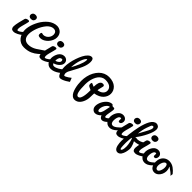

<svg xmlns="http://www.w3.org/2000/svg" viewBox="336 -2717 4790 4790"><g transform="rotate(45 2731.0 -322.0)"><path d="M359.4 -203.1V-104Q317.9 -66.4 253.7 -33.2Q189.5 0 137.7 0Q89.4 0 68.1 -25.4Q46.9 -50.8 46.9 -98.1Q46.9 -127 54.7 -171.9Q62.5 -216.8 70.8 -251.7Q79.1 -286.6 93.8 -343.5Q108.4 -400.4 113.3 -421.4Q119.6 -444.3 147.5 -456.5Q175.3 -468.8 202.1 -468.8Q221.7 -468.8 229.5 -461.7Q237.3 -454.6 237.3 -440.9Q237.3 -424.3 220.9 -367.9Q204.6 -311.5 188.2 -246.1Q171.9 -180.7 171.9 -141.6Q171.9 -117.7 177.2 -105.7Q182.6 -93.8 196.8 -93.8Q212.9 -93.8 237.1 -107.2Q261.2 -120.6 278.1 -134Q294.9 -147.5 323.7 -172.4Q352.5 -197.3 359.4 -203.1ZM141.1 -606Q141.1 -618.2 146.2 -631.3Q151.4 -644.5 161.6 -657.7Q171.9 -670.9 191.7 -679.2Q211.4 -687.5 236.8 -687.5Q273.4 -687.5 296.6 -670.7Q319.8 -653.8 319.8 -619.1Q319.8 -583 295.9 -557.4Q272 -531.7 225.1 -531.7Q183.6 -531.7 162.4 -551.5Q141.1 -571.3 141.1 -606Z M1124.5 -270V-165Q1099.6 -154.3 1072 -133.5Q1044.4 -112.8 1019 -89.6Q993.7 -66.4 963.6 -40.3Q933.6 -14.2 897.2 9.3Q860.8 32.7 818.4 52Q775.9 71.3 719 82.5Q662.1 93.8 596.7 93.8Q532.7 93.8 478 67.1Q423.3 40.5 386.7 -4.6Q350.1 -49.8 329.6 -109.6Q309.1 -169.4 309.1 -235.4Q309.1 -286.6 321.5 -346.4Q334 -406.2 358.2 -467.5Q382.3 -528.8 415.3 -588.1Q448.2 -647.5 491.9 -699.2Q535.6 -751 584.5 -790.3Q633.3 -829.6 691.9 -852.3Q750.5 -875 810.5 -875Q847.2 -875 882.1 -862.1Q917 -849.1 946.5 -824.5Q976.1 -799.8 994.1 -758.5Q1012.2 -717.3 1012.2 -665.5Q1012.2 -612.3 987.1 -556.6Q961.9 -501 922.4 -457.8Q882.8 -414.6 831.5 -387Q780.3 -359.4 731.4 -359.4Q643.1 -359.4 643.1 -405.8Q643.1 -408.2 642.8 -415Q642.6 -421.9 642.6 -426.3Q642.6 -479.5 671.4 -479.5Q677.2 -479.5 691.4 -474.1Q705.6 -468.8 723.6 -468.8Q766.1 -468.8 806.9 -491.9Q847.7 -515.1 875.2 -559.1Q902.8 -603 902.8 -656.2Q902.8 -704.1 876.2 -734.9Q849.6 -765.6 793.5 -765.6Q748 -765.6 702.9 -739Q657.7 -712.4 620.8 -668.7Q584 -625 551.5 -568.6Q519 -512.2 497.1 -452.9Q475.1 -393.6 462.4 -335.4Q449.7 -277.3 449.7 -230.5Q449.7 -131.8 496.6 -81.5Q543.5 -31.2 628.4 -31.2Q686.5 -31.2 741.5 -49.3Q796.4 -67.4 843.3 -96.7Q890.1 -126 932.6 -157Q975.1 -188 1026.6 -220.2Q1078.1 -252.4 1124.5 -270Z M1324.7 -203.1V-104Q1283.2 -66.4 1219 -33.2Q1154.8 0 1103 0Q1054.7 0 1033.4 -25.4Q1012.2 -50.8 1012.2 -98.1Q1012.2 -127 1020 -171.9Q1027.8 -216.8 1036.1 -251.7Q1044.4 -286.6 1059.1 -343.5Q1073.7 -400.4 1078.6 -421.4Q1085 -444.3 1112.8 -456.5Q1140.6 -468.8 1167.5 -468.8Q1187 -468.8 1194.8 -461.7Q1202.6 -454.6 1202.6 -440.9Q1202.6 -424.3 1186.3 -367.9Q1169.9 -311.5 1153.6 -246.1Q1137.2 -180.7 1137.2 -141.6Q1137.2 -117.7 1142.6 -105.7Q1147.9 -93.8 1162.1 -93.8Q1178.2 -93.8 1202.4 -107.2Q1226.6 -120.6 1243.4 -134Q1260.3 -147.5 1289.1 -172.4Q1317.9 -197.3 1324.7 -203.1ZM1106.4 -606Q1106.4 -618.2 1111.6 -631.3Q1116.7 -644.5 1127 -657.7Q1137.2 -670.9 1157 -679.2Q1176.8 -687.5 1202.1 -687.5Q1238.8 -687.5 1262 -670.7Q1285.2 -653.8 1285.2 -619.1Q1285.2 -583 1261.2 -557.4Q1237.3 -531.7 1190.4 -531.7Q1148.9 -531.7 1127.7 -551.5Q1106.4 -571.3 1106.4 -606Z M1455.1 0Q1396 0 1353.5 -28.8Q1311 -57.6 1291.3 -102.8Q1271.5 -147.9 1271.5 -203.6Q1271.5 -246.6 1284.2 -291.7Q1296.9 -336.9 1320.6 -377Q1344.2 -417 1383.5 -442.6Q1422.9 -468.3 1470.7 -468.3Q1526.4 -468.3 1562.7 -434.6Q1599.1 -400.9 1599.1 -346.2Q1599.1 -285.2 1542.7 -228.3Q1486.3 -171.4 1401.4 -147.9Q1416 -122.1 1429.7 -112.8Q1443.4 -103.5 1462.9 -103.5Q1516.1 -103.5 1581.5 -140.6Q1647 -177.7 1692.4 -222.2L1755.4 -156.7Q1713.4 -113.3 1664.1 -78.1Q1551.8 0 1455.1 0ZM1390.1 -229.5Q1413.1 -229.5 1441.2 -244.6Q1469.2 -259.8 1489.3 -282.5Q1509.3 -305.2 1509.3 -324.7Q1509.3 -346.7 1501.2 -360.8Q1493.2 -375 1481.4 -375Q1457.5 -375 1439.9 -363.8Q1422.4 -352.5 1413.1 -336.7Q1403.8 -320.8 1398.4 -299.1Q1393.1 -277.3 1391.6 -261.7Q1390.1 -246.1 1390.1 -229.5Z M1783.2 0Q1749 0 1720.2 -39.6Q1691.4 -79.1 1675 -144.3Q1658.7 -209.5 1658.7 -284.2Q1658.7 -353.5 1674.6 -440.7Q1690.4 -527.8 1720 -614.5Q1749.5 -701.2 1786.9 -773.9Q1824.2 -846.7 1871.8 -892.1Q1919.4 -937.5 1966.8 -937.5Q2037.1 -937.5 2037.1 -827.1Q2037.1 -774.9 2023.2 -717Q2009.3 -659.2 1981.4 -596.7Q1953.6 -534.2 1929.2 -486.3Q1904.8 -438.5 1866 -367.9Q1827.1 -297.4 1809.1 -261.7Q1796.4 -235.4 1790 -192.9V-186Q1790 -162.1 1799.1 -140.6Q1808.1 -119.1 1815.9 -119.1Q1847.7 -119.1 1917.5 -166Q1950.2 -187.5 1981.9 -213.4L2022 -110.8Q1979.5 -80.1 1936 -55.2Q1836.4 0 1783.2 0ZM1783.7 -390.6Q1839.4 -489.3 1883.5 -594Q1927.7 -698.7 1935.5 -778.3Q1935.5 -812.5 1930.2 -812.5Q1909.2 -812.5 1883.3 -772.5Q1857.4 -732.4 1835.4 -672.4Q1813.5 -612.3 1798.6 -535.2Q1783.7 -458 1783.7 -390.6Z M2626.5 -890.1Q2705.6 -890.1 2769.5 -868.2Q2833.5 -846.2 2873.5 -808.8Q2913.6 -771.5 2934.6 -724.4Q2955.6 -677.2 2955.6 -625Q2955.6 -576.2 2936.8 -530Q2918 -483.9 2881.6 -444.1Q2845.2 -404.3 2786.4 -375.2Q2727.5 -346.2 2653.3 -335Q2651.4 -283.7 2650.9 -269.5Q2648.4 -212.4 2648.4 -191.9Q2647.5 -149.9 2637.5 -106.4Q2627.4 -63 2607.9 -21.2Q2588.4 20.5 2561.8 52.7Q2535.2 85 2497.1 104.7Q2459 124.5 2415.5 124.5Q2369.6 124.5 2332 94.7Q2294.4 64.9 2271 18.1Q2247.6 -28.8 2231.7 -89.8Q2215.8 -150.9 2209.2 -209.7Q2202.6 -268.6 2202.6 -325.7Q2202.6 -417.5 2222.7 -502.7Q2242.7 -587.9 2280.5 -658Q2318.4 -728 2369.6 -780.3Q2420.9 -832.5 2487.1 -861.3Q2553.2 -890.1 2626.5 -890.1ZM2333.5 -338.4Q2333.5 -158.7 2356 -76.2Q2379.4 10.3 2426.3 10.3Q2446.8 10.3 2463.4 -2.9Q2480 -16.1 2490.7 -36.6Q2501.5 -57.1 2509.5 -86.7Q2517.6 -116.2 2521.7 -143.8Q2525.9 -171.4 2528.6 -204.8Q2531.2 -238.3 2531.7 -260.3Q2532.2 -282.2 2532.2 -306.2V-329.1Q2478.5 -350.6 2453.6 -366.2Q2428.7 -381.8 2422.1 -395.5Q2415.5 -409.2 2415.5 -433.6Q2415.5 -448.2 2416.5 -457Q2417.5 -465.8 2422.4 -473.4Q2427.2 -481 2436.5 -481Q2442.4 -481 2456.1 -473.6Q2481.9 -459.5 2507.8 -450.2Q2519.5 -446.3 2527.3 -444.3Q2527.3 -623.5 2604.5 -655.8Q2619.6 -662.1 2638.2 -662.1Q2659.7 -662.1 2675.3 -652.8Q2690.9 -643.6 2690.9 -621.6Q2690.9 -619.1 2690.7 -616.9Q2690.4 -614.7 2690.4 -613.8L2660.6 -488.3L2656.2 -449.7Q2747.1 -463.9 2793.9 -509.3Q2840.8 -554.7 2840.8 -613.8Q2840.8 -636.7 2834.5 -658.4Q2828.1 -680.2 2811.8 -701.9Q2795.4 -723.6 2770.8 -739.5Q2746.1 -755.4 2706.1 -765.4Q2666 -775.4 2615.2 -775.4Q2558.1 -775.4 2510.5 -748.5Q2462.9 -721.7 2430.7 -678Q2398.4 -634.3 2376 -576.7Q2353.5 -519 2343.5 -459Q2333.5 -398.9 2333.5 -338.4Z M3412.1 -228 3435.5 -119.6Q3422.4 -101.6 3405 -82.5Q3387.7 -63.5 3364 -43.5Q3340.3 -23.4 3312.5 -10.5Q3284.7 2.4 3259.3 2.4Q3228 2.4 3206.3 -17.6Q3184.6 -37.6 3168.5 -78.6Q3142.1 -47.9 3099.4 -23.4Q3056.6 1 3016.1 1Q2966.3 1 2929.9 -37.1Q2893.6 -75.2 2893.6 -137.2Q2893.6 -173.3 2903.8 -212.4Q2914.1 -251.5 2931.9 -287.8Q2949.7 -324.2 2974.9 -357.2Q3000 -390.1 3028.6 -414.6Q3057.1 -439 3090.6 -453.4Q3124 -467.8 3156.7 -467.8Q3169.9 -467.8 3177.7 -460.9Q3185.5 -454.1 3191.2 -445.6Q3196.8 -437 3202.6 -434.6Q3211.4 -430.7 3227.1 -430.7Q3230.5 -430.7 3237.8 -430.9Q3245.1 -431.2 3249 -431.2Q3266.1 -431.2 3275.1 -422.1Q3284.2 -413.1 3284.2 -385.7Q3284.2 -355.5 3268.6 -275.1Q3252.9 -194.8 3252.9 -158.2Q3252.9 -133.3 3257.6 -121.3Q3262.2 -109.4 3274.9 -109.4Q3309.6 -109.4 3363.8 -168.5Q3387.2 -193.8 3412.1 -228ZM3018.6 -158.2Q3018.6 -93.8 3056.6 -93.8Q3073.7 -93.8 3089.1 -109.1Q3104.5 -124.5 3114.7 -147.2Q3125 -169.9 3131.6 -191.9Q3138.2 -213.9 3140.6 -231.4L3170.4 -375Q3132.3 -375 3096.2 -338.6Q3060.1 -302.2 3039.3 -252Q3018.6 -201.7 3018.6 -158.2Z M3528.8 0Q3471.7 0 3429.4 -28.6Q3387.2 -57.1 3366.9 -102.3Q3346.7 -147.5 3346.7 -201.7Q3346.7 -236.3 3354.7 -272.9Q3362.8 -309.6 3379.9 -344.5Q3397 -379.4 3420.2 -407.2Q3443.4 -435.1 3476.3 -451.9Q3509.3 -468.8 3546.9 -468.8Q3602.5 -468.8 3638.7 -436.8Q3674.8 -404.8 3674.8 -356Q3674.8 -320.3 3656.7 -293Q3638.7 -265.6 3609.4 -265.6Q3587.9 -265.6 3580.1 -276.9Q3572.3 -288.1 3572.3 -311.5Q3572.3 -317.4 3573 -330.1Q3573.7 -342.8 3573.7 -347.7Q3573.7 -375 3560.5 -375Q3541.5 -375 3526.4 -365.7Q3511.2 -356.4 3502 -340.3Q3492.7 -324.2 3486.3 -306.2Q3480 -288.1 3477.1 -267.3Q3474.1 -246.6 3472.9 -231.4Q3471.7 -216.3 3471.7 -202.1Q3471.7 -182.6 3475.1 -165.3Q3478.5 -147.9 3486.6 -130.9Q3494.6 -113.8 3510.7 -103.8Q3526.9 -93.8 3549.8 -93.8Q3592.8 -93.8 3653.3 -140.6Q3713.9 -187.5 3757.3 -242.7L3791 -186Q3753.9 -133.3 3711.9 -92.8Q3617.2 0 3528.8 0Z M4034.2 -203.1V-104Q3992.7 -66.4 3928.5 -33.2Q3864.3 0 3812.5 0Q3764.2 0 3742.9 -25.4Q3721.7 -50.8 3721.7 -98.1Q3721.7 -127 3729.5 -171.9Q3737.3 -216.8 3745.6 -251.7Q3753.9 -286.6 3768.6 -343.5Q3783.2 -400.4 3788.1 -421.4Q3794.4 -444.3 3822.3 -456.5Q3850.1 -468.8 3877 -468.8Q3896.5 -468.8 3904.3 -461.7Q3912.1 -454.6 3912.1 -440.9Q3912.1 -424.3 3895.8 -367.9Q3879.4 -311.5 3863 -246.1Q3846.7 -180.7 3846.7 -141.6Q3846.7 -117.7 3852.1 -105.7Q3857.4 -93.8 3871.6 -93.8Q3887.7 -93.8 3911.9 -107.2Q3936 -120.6 3952.9 -134Q3969.7 -147.5 3998.5 -172.4Q4027.3 -197.3 4034.2 -203.1ZM3815.9 -606Q3815.9 -618.2 3821 -631.3Q3826.2 -644.5 3836.4 -657.7Q3846.7 -670.9 3866.5 -679.2Q3886.2 -687.5 3911.6 -687.5Q3948.2 -687.5 3971.4 -670.7Q3994.6 -653.8 3994.6 -619.1Q3994.6 -583 3970.7 -557.4Q3946.8 -531.7 3899.9 -531.7Q3858.4 -531.7 3837.2 -551.5Q3815.9 -571.3 3815.9 -606Z M3970.2 18.6Q3970.2 11.7 3971.7 -17.8Q3973.1 -47.4 3977.8 -104.7Q3982.4 -162.1 3989.7 -228.8Q3997.1 -295.4 4010 -373.8Q4022.9 -452.1 4039.3 -526.4Q4055.7 -600.6 4080.1 -670.2Q4104.5 -739.7 4133.5 -791.7Q4162.6 -843.8 4202.4 -875Q4242.2 -906.2 4287.1 -906.2Q4305.2 -906.2 4322.3 -900.1Q4339.4 -894 4355.2 -881.6Q4371.1 -869.1 4380.9 -846.2Q4390.6 -823.2 4390.6 -793Q4390.6 -709 4319.3 -561.3Q4248 -413.6 4154.3 -294.4L4153.3 -286.6Q4169.4 -294.4 4178.2 -294.4Q4187 -294.4 4195.6 -290.5Q4204.1 -286.6 4210.4 -286.6Q4293 -286.6 4358.4 -323.7Q4387.2 -339.4 4410.2 -361.3L4399.4 -242.7Q4345.7 -213.4 4267.1 -200.7Q4230.5 -195.3 4198.2 -193.8Q4216.3 -160.6 4230 -127Q4262.2 -47.9 4262.2 14.2Q4262.2 21.5 4260.7 37.1Q4259.3 52.7 4254.9 79.6Q4250.5 106.4 4243.4 134.3Q4236.3 162.1 4223.6 191.4Q4210.9 220.7 4194.6 243.4Q4178.2 266.1 4153.6 280.5Q4128.9 294.9 4099.6 294.9Q4068.8 294.9 4045.2 277.3Q4021.5 259.8 4007.6 232.4Q3993.7 205.1 3985.1 167Q3976.6 128.9 3973.4 93.3Q3970.2 57.6 3970.2 18.6ZM4100.6 -215.8Q4094.7 -215.8 4087.6 -140.6Q4080.6 -65.4 4080.6 -28.8Q4080.6 26.4 4082.3 66.7Q4084 106.9 4086.7 129.4Q4089.4 151.9 4093.5 164.8Q4097.7 177.7 4101.3 181.4Q4105 185.1 4109.9 185.1Q4160.2 185.1 4160.2 27.8Q4160.2 -28.8 4138.9 -122.3Q4117.7 -215.8 4100.6 -215.8ZM4219.2 -748.5Q4201.2 -703.6 4187 -661.4Q4172.9 -619.1 4165 -590.8Q4157.2 -562.5 4150.6 -528.8Q4144 -495.1 4141.8 -480.2Q4139.6 -465.3 4136.2 -435.3Q4132.8 -405.3 4131.8 -398.4Q4149.9 -432.6 4179.2 -485.8Q4208.5 -539.1 4226.8 -573Q4245.1 -606.9 4264.2 -644.5Q4283.2 -682.1 4292.5 -707.3Q4301.8 -732.4 4301.8 -746.6Q4301.8 -796.4 4274.4 -796.4Q4252.9 -796.4 4241 -785.2Q4229 -773.9 4219.2 -748.5Z M4649.4 -203.1V-104Q4607.9 -66.4 4543.7 -33.2Q4479.5 0 4427.7 0Q4379.4 0 4358.2 -25.4Q4336.9 -50.8 4336.9 -98.1Q4336.9 -127 4344.7 -171.9Q4352.5 -216.8 4360.8 -251.7Q4369.1 -286.6 4383.8 -343.5Q4398.4 -400.4 4403.3 -421.4Q4409.7 -444.3 4437.5 -456.5Q4465.3 -468.8 4492.2 -468.8Q4511.7 -468.8 4519.5 -461.7Q4527.3 -454.6 4527.3 -440.9Q4527.3 -424.3 4511 -367.9Q4494.6 -311.5 4478.3 -246.1Q4461.9 -180.7 4461.9 -141.6Q4461.9 -117.7 4467.3 -105.7Q4472.7 -93.8 4486.8 -93.8Q4502.9 -93.8 4527.1 -107.2Q4551.3 -120.6 4568.1 -134Q4585 -147.5 4613.8 -172.4Q4642.6 -197.3 4649.4 -203.1ZM4431.2 -606Q4431.2 -618.2 4436.3 -631.3Q4441.4 -644.5 4451.7 -657.7Q4461.9 -670.9 4481.7 -679.2Q4501.5 -687.5 4526.9 -687.5Q4563.5 -687.5 4586.7 -670.7Q4609.9 -653.8 4609.9 -619.1Q4609.9 -583 4585.9 -557.4Q4562 -531.7 4515.1 -531.7Q4473.6 -531.7 4452.4 -551.5Q4431.2 -571.3 4431.2 -606Z M4765.6 0Q4708.5 0 4666.3 -28.6Q4624 -57.1 4603.8 -102.3Q4583.5 -147.5 4583.5 -201.7Q4583.5 -236.3 4591.6 -272.9Q4599.6 -309.6 4616.7 -344.5Q4633.8 -379.4 4657 -407.2Q4680.2 -435.1 4713.1 -451.9Q4746.1 -468.8 4783.7 -468.8Q4839.4 -468.8 4875.5 -436.8Q4911.6 -404.8 4911.6 -356Q4911.6 -320.3 4893.6 -293Q4875.5 -265.6 4846.2 -265.6Q4824.7 -265.6 4816.9 -276.9Q4809.1 -288.1 4809.1 -311.5Q4809.1 -317.4 4809.8 -330.1Q4810.5 -342.8 4810.5 -347.7Q4810.5 -375 4797.4 -375Q4778.3 -375 4763.2 -365.7Q4748 -356.4 4738.8 -340.3Q4729.5 -324.2 4723.1 -306.2Q4716.8 -288.1 4713.9 -267.3Q4710.9 -246.6 4709.7 -231.4Q4708.5 -216.3 4708.5 -202.1Q4708.5 -182.6 4711.9 -165.3Q4715.3 -147.9 4723.4 -130.9Q4731.4 -113.8 4747.6 -103.8Q4763.7 -93.8 4786.6 -93.8Q4829.6 -93.8 4890.1 -140.6Q4950.7 -187.5 4994.1 -242.7L5027.8 -186Q4990.7 -133.3 4948.7 -92.8Q4854 0 4765.6 0Z M5277.8 -371.1 5273.9 -365.7Q5302.2 -309.6 5302.2 -245.6Q5302.2 -187 5278.3 -131.1Q5254.4 -75.2 5207.8 -37.6Q5161.1 0 5104 0Q5070.8 0 5043.5 -12.2Q5016.1 -24.4 4997.8 -45.2Q4979.5 -65.9 4966.8 -93.8Q4954.1 -121.6 4948.5 -151.6Q4942.9 -181.6 4942.9 -213.4Q4942.9 -285.2 4970.5 -342.8Q4998 -400.4 5051.8 -434.6Q5105.5 -468.8 5176.3 -468.8Q5220.7 -468.8 5262.5 -454.8Q5304.2 -440.9 5339.8 -415Q5375.5 -389.2 5404.1 -360.8Q5432.6 -332.5 5461.9 -295.9L5452.6 -227.1Q5411.1 -282.2 5277.8 -371.1ZM5123 -93.8Q5144.5 -93.8 5164.8 -121.8Q5185.1 -149.9 5196.8 -190.4Q5208.5 -231 5208.5 -269Q5208.5 -316.4 5194.3 -345.7Q5180.2 -375 5151.4 -375Q5125.5 -375 5102.1 -346.2Q5078.6 -317.4 5065.4 -275.4Q5052.2 -233.4 5052.2 -193.4Q5052.2 -149.4 5069.6 -121.6Q5086.9 -93.8 5123 -93.8Z"/></g></svg>

Font: iCiel Pacifico
Style: Regular
Weight: 400
Designer: Vernon Adams
Foundry: Vernon Adams
Version: Version 1.00 September 26, 2014, initial release